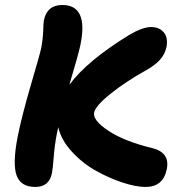

<svg xmlns="http://www.w3.org/2000/svg" viewBox="-20 -763 726 761"><path d="M120.1 -22Q62 -22 45.7 -68.1Q29.3 -114.3 49.8 -220.2Q67.4 -307.6 103 -428.5Q138.7 -549.3 143.1 -571.8Q149.9 -606 151.1 -639.6Q152.3 -673.3 153.8 -682.1Q166.5 -743.2 227.1 -743.2Q331.1 -743.2 298.8 -585Q292.5 -553.2 254.9 -426.8Q323.7 -521 491.2 -624Q544.9 -655.8 579.1 -655.8Q611.3 -655.8 628.9 -635Q646.5 -614.3 640.1 -578.1Q634.3 -548.8 614.3 -526.4Q594.2 -503.9 556.2 -482.9Q477.5 -439 418.2 -391.4Q358.9 -343.8 353 -316.9Q347.2 -286.1 409.7 -244.6Q472.2 -203.1 584 -175.8Q654.3 -158.2 641.1 -92.8Q627 -22 557.1 -22Q518.6 -22 465.3 -39.6Q412.1 -57.1 359.4 -86.7Q306.6 -116.2 264.4 -162.4Q222.2 -208.5 210.9 -258.8Q210 -254.4 208 -245.4Q206.1 -236.3 205.1 -231.9Q196.3 -185.5 192.9 -140.4Q189.5 -95.2 186 -77.1Q175.3 -22 120.1 -22Z"/></svg>

Font: Shantell Sans Irregular Bouncy
Style: Bold Italic
Weight: 700
Italic angle: -11.31°
Designer: Stephen Nixon, Anya Danilova, Shantell Martin
Foundry: Arrow Type
Version: Version 1.006;[9816181b4]